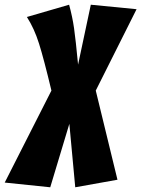

<svg xmlns="http://www.w3.org/2000/svg" viewBox="-112 -568 599 814"><path d="M294 -184 386 194 207 226 182 -43 101 226 -92 206 106 -184Q74 -318 53.5 -383Q33 -448 2 -496L181 -548Q195 -497 202 -448Q209 -399 219 -294L273 -548L467 -529Z"/></svg>

Font: Fira Sans Extra Condensed Black
Style: Italic
Weight: 900
Width: 3
Italic angle: -8°
Designer: Carrois Corporate & Edenspiekermann AG
Foundry: Carrois Corporate GbR & Edenspiekermann AG
Version: Version 4.203